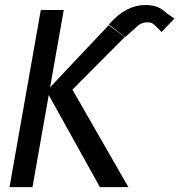

<svg xmlns="http://www.w3.org/2000/svg" viewBox="-20 -766 734 786"><path d="M179.5 -377 113 0H19L147 -725H241L185 -408.5L425 -663L490.5 -614L276.5 -399L505.5 0H389ZM641.5 -635 613 -663.5Q604.5 -671 598.8 -672.8Q593 -674.5 582.5 -674.5Q568.5 -674.5 557 -668.8Q545.5 -663 531.5 -649L492 -614L425.5 -666Q463 -708 499.8 -726.8Q536.5 -745.5 575 -745.5Q603 -745.5 623.2 -737.8Q643.5 -730 663.5 -711L694 -690Z"/></svg>

Font: JuliaMono MediumItalic
Style: Regular
Weight: 500
Italic angle: -9°
Monospace: yes
Designer: cormullion
Foundry: corm
Version: Version 0.049; ttfautohint (v1.8.4)